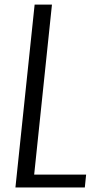

<svg xmlns="http://www.w3.org/2000/svg" viewBox="-20 -830 422 850"><path d="M48.3 0 133.3 -809.6H210L131.3 -57.1H361.3L355.5 0Z"/></svg>

Font: Oswald
Style: Light
Weight: 300
Designer: Vernon Adams
Foundry: Vernon Adams
Version: 3.0; ttfautohint (v0.95.6-bc232) -l 8 -r 50 -G 200 -x 0 -w "